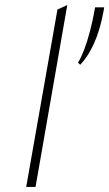

<svg xmlns="http://www.w3.org/2000/svg" viewBox="-20 -742 434 762"><path d="M84 0 208 -704 247 -722 121 0ZM298.5 -485 289.5 -493Q301.5 -512.5 313.8 -544.2Q326 -576 337.2 -618.5Q348.5 -661 357.5 -713H393.5L390.5 -695Q377 -623 353.5 -570.5Q330 -518 298.5 -485Z"/></svg>

Font: Overpass Thin
Style: Italic
Weight: 250
Italic angle: -10°
Designer: Delve Withrington, Dave Bailey, Thomas Jockin
Foundry: Delve Fonts LLC
Version: Version 4.000